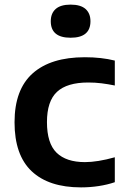

<svg xmlns="http://www.w3.org/2000/svg" viewBox="-20 -802 544 832"><path d="M331 10Q191.5 10 117.2 -60Q43 -130 43 -272Q43 -414 121.5 -484Q200 -554 347.5 -554Q419.5 -554 477.5 -539.5V-431.5Q448 -437.5 420.2 -441Q392.5 -444.5 362.5 -444.5Q270.5 -444.5 227 -404Q183.5 -363.5 183.5 -273Q183.5 -181 225.2 -140.2Q267 -99.5 348 -99.5Q402.5 -99.5 477.5 -120.5V-12.5Q445.5 -1.5 408 4.2Q370.5 10 331 10ZM286 -638.5Q200 -638.5 200 -710Q200 -744 221.2 -763Q242.5 -782 286 -782Q329.5 -782 350.8 -763Q372 -744 372 -710Q372 -638.5 286 -638.5Z"/></svg>

Font: Encode Sans SemiExpanded SemiExpanded SemiBold
Style: Regular
Weight: 600
Width: 6
Designer: Multiple Designers
Foundry: Impallari Type
Version: Version 3.000; ttfautohint (v1.8.3) -l 8 -r 50 -G 200 -x 14 